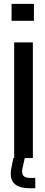

<svg xmlns="http://www.w3.org/2000/svg" viewBox="-20 -820 236 996"><path d="M40 -712V-800H156V-712ZM53.5 0V-600H150.5V0ZM163 156.5H136Q77.5 156.5 53.2 131.5Q29 106.5 38.5 53.5L49.5 -0.5H108.5L96.5 53.5Q91.5 80 101 91.5Q110.5 103 136.5 103H163Z"/></svg>

Font: Big Shoulders Text Thin SemiBold
Style: Regular
Weight: 600
Version: Version 2.002